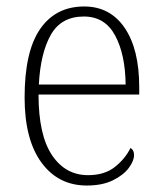

<svg xmlns="http://www.w3.org/2000/svg" viewBox="-20 -563 499 593"><path d="M248 10Q160 10 108 -61Q56 -132 56 -262Q56 -404 104 -473.5Q152 -543 240 -543Q320 -543 365 -477Q410 -411 410 -294V-271H99Q99 -146 140.5 -84Q182 -22 252 -22Q303 -22 335 -47.5Q367 -73 383 -106Q394 -100 394 -84Q394 -66 377.5 -44Q361 -22 328.5 -6Q296 10 248 10ZM368 -302Q367 -395 335.5 -453.5Q304 -512 239 -512Q169 -512 137 -455.5Q105 -399 100 -302Z"/></svg>

Font: Noto Serif Tamil SemiCondensed ExtraLight
Style: Regular
Weight: 200
Width: 4
Designer: Indian Type Foundry, Tom Grace, and the Monotype Design Team
Foundry: Monotype Imaging Inc.
Version: Version 2.004; ttfautohint (v1.8.4.7-5d5b)